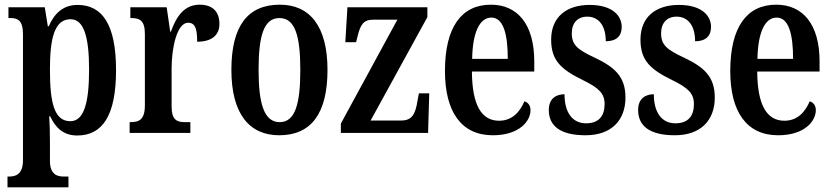

<svg xmlns="http://www.w3.org/2000/svg" viewBox="-20 -567 3551 819"><path d="M12 232H272V186H251C225 186 193 178 193 119V42C193 -2 192 -41 190 -71H194C217 -21 252 11 309 11C418 11 475 -75 475 -268C475 -461 417 -546 311 -546C248 -546 211 -508 188 -455H184L171 -536H16V-490H24C55 -490 78 -481 78 -421V117C78 177 46 186 20 186H12ZM280 -50C212 -50 193 -127 193 -270C193 -403 212 -485 281 -485C338 -485 360 -409 360 -270C360 -128 338 -50 280 -50Z M533 0H792V-46H769C736 -46 712 -54 712 -113V-276C712 -366 736 -470 782 -470C813 -470 821 -444 821 -389C882 -389 916 -416 916 -465C916 -514 890 -547 832 -547C767 -547 733 -499 709 -432H706L691 -536H536V-490H539C575 -490 598 -481 598 -422V-118C598 -55 572 -46 536 -46H533Z M1171 10C1306 10 1377 -81 1377 -269C1377 -457 1300 -547 1174 -547C1037 -547 967 -457 967 -269C967 -81 1044 10 1171 10ZM1173 -46C1107 -46 1083 -123 1083 -269C1083 -416 1106 -490 1172 -490C1238 -490 1261 -416 1261 -269C1261 -123 1239 -46 1173 -46Z M1434 0H1806L1811 -169H1767L1761 -138C1752 -78 1736 -53 1692 -53H1561L1803 -494V-536H1462L1453 -387H1499L1504 -407C1517 -461 1529 -483 1572 -483H1675L1434 -40Z M2082 10C2196 10 2243 -51 2243 -97C2243 -118 2232 -130 2217 -135C2198 -90 2165 -52 2109 -52C2034 -52 1994 -118 1993 -262H2259V-305C2259 -463 2188 -547 2074 -547C1949 -547 1878 -452 1878 -264C1878 -90 1948 10 2082 10ZM2146 -316H1994C1996 -429 2026 -492 2076 -492C2127 -492 2146 -422 2146 -316Z M2478 10C2587 10 2648 -53 2648 -151C2648 -241 2601 -281 2517 -321C2444 -355 2419 -375 2419 -425C2419 -469 2444 -496 2485 -496C2532 -496 2564 -460 2564 -391C2610 -391 2632 -414 2632 -452C2632 -502 2590 -546 2495 -546C2397 -546 2331 -495 2331 -398C2331 -309 2373 -271 2467 -225C2534 -192 2559 -169 2559 -123C2559 -73 2535 -41 2480 -41C2421 -41 2388 -88 2388 -165C2353 -165 2321 -147 2321 -98C2321 -29 2371 10 2478 10Z M2859 10C2968 10 3029 -53 3029 -151C3029 -241 2982 -281 2898 -321C2825 -355 2800 -375 2800 -425C2800 -469 2825 -496 2866 -496C2913 -496 2945 -460 2945 -391C2991 -391 3013 -414 3013 -452C3013 -502 2971 -546 2876 -546C2778 -546 2712 -495 2712 -398C2712 -309 2754 -271 2848 -225C2915 -192 2940 -169 2940 -123C2940 -73 2916 -41 2861 -41C2802 -41 2769 -88 2769 -165C2734 -165 2702 -147 2702 -98C2702 -29 2752 10 2859 10Z M3299 10C3413 10 3460 -51 3460 -97C3460 -118 3449 -130 3434 -135C3415 -90 3382 -52 3326 -52C3251 -52 3211 -118 3210 -262H3476V-305C3476 -463 3405 -547 3291 -547C3166 -547 3095 -452 3095 -264C3095 -90 3165 10 3299 10ZM3363 -316H3211C3213 -429 3243 -492 3293 -492C3344 -492 3363 -422 3363 -316Z"/></svg>

Font: Noto Serif Armenian ExtraCondensed SemiBold
Style: Regular
Weight: 600
Width: 2
Designer: Monotype Design Team
Foundry: Monotype Imaging Inc.
Version: Version 2.008